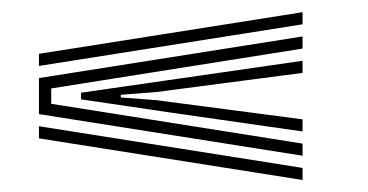

<svg xmlns="http://www.w3.org/2000/svg" viewBox="-20 -533 604 315"><path d="M476.4 -493.1 43.9 -424.8V-444.7L476.4 -513ZM476.4 -277.5 43.9 -345.8V-404.9L476.4 -473.2V-453.3L64 -387.9V-362.7L476.4 -297.4ZM476.4 -317.3 256.7 -348.8 112.9 -370V-380.9L256.7 -401.6L476.4 -433.3V-413.4L236.4 -382L178.2 -377.5V-373.1L236.4 -368.7L476.4 -337.2ZM476.4 -237.7 43.9 -306V-325.9L476.4 -257.5Z"/></svg>

Font: Big Shoulders Inline Thin
Style: Regular
Weight: 100
Designer: Patric King
Foundry: XO Type Co
Version: Version 2.002